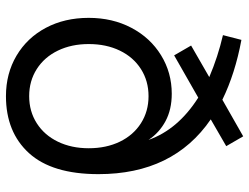

<svg xmlns="http://www.w3.org/2000/svg" viewBox="-116 -709 837 645"><g transform="rotate(90 302.5 -386.5)"><path d="M40 -266Q40 -346 73.5 -409.5Q107 -473 165.5 -509Q224 -545 295 -545Q348 -545 387 -524Q426 -503 450 -467Q415 -566 308 -634L166 -553L133 -610L239 -671Q171 -700 98 -717L114 -779Q227 -758 315 -715L438 -785L471 -728L381 -676Q565 -550 565 -299Q565 -143 494.5 -65.5Q424 12 303 12Q227 12 167 -23.5Q107 -59 73.5 -122Q40 -185 40 -266ZM303 -66Q354 -66 394 -91.5Q434 -117 456 -162.5Q478 -208 478 -266Q478 -325 456 -370.5Q434 -416 394 -441.5Q354 -467 303 -467Q252 -467 212 -441.5Q172 -416 150 -370.5Q128 -325 128 -266Q128 -208 150 -162.5Q172 -117 212 -91.5Q252 -66 303 -66Z"/></g></svg>

Font: Application
Style: Regular
Weight: 400
Designer: Wei Huang
Foundry: Wei Huang
Version: Version 0.012